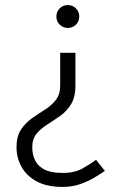

<svg xmlns="http://www.w3.org/2000/svg" viewBox="-20 -528 458 756"><path d="M247 -508Q266 -508 279 -495Q292 -482 292 -463Q292 -444 279 -431Q266 -418 247 -418Q228 -418 215 -431Q202 -444 202 -463Q202 -482 215 -495Q228 -508 247 -508ZM227 208Q164 208 124 186Q84 164 64.5 128.5Q45 93 45 52Q45 9 62.5 -17.5Q80 -44 105.5 -62Q131 -80 156.5 -96Q182 -112 199.5 -134Q217 -156 217 -190V-320H277V-190Q277 -146 260 -118Q243 -90 217.5 -72Q192 -54 166.5 -38Q141 -22 124 -1.5Q107 19 107 52Q107 79 117.5 102Q128 125 154 139Q180 153 227 153Q274 153 306.5 134.5Q339 116 358 101L393 145Q377 156 352 171Q327 186 295.5 197Q264 208 227 208Z"/></svg>

Font: Epunda Sans Light
Style: Regular
Weight: 300
Designer: Simon Atzbach
Foundry: typofactur
Version: Version 2.204; ttfautohint (v1.8.4.7-5d5b)